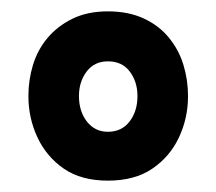

<svg xmlns="http://www.w3.org/2000/svg" viewBox="-20 -738 381 338"><path d="M170 -420Q123 -420 92.5 -441Q62 -462 46 -496Q30 -530 30 -569Q30 -597 38 -623.5Q46 -650 63.5 -671Q81 -692 107.5 -705Q134 -718 170 -718Q206 -718 233 -705.5Q260 -693 277.5 -671.5Q295 -650 303 -623.5Q311 -597 311 -569Q311 -530 295 -496Q279 -462 248 -441Q217 -420 170 -420ZM170 -506Q194 -506 208 -524Q222 -542 222 -569Q222 -594 208.5 -612Q195 -630 170 -630Q146 -630 132.5 -612Q119 -594 119 -569Q119 -542 133 -524Q147 -506 170 -506Z"/></svg>

Font: Georama SemiExpanded SemiBold
Style: Regular
Weight: 600
Width: 6
Designer: Jean-Baptiste Levee
Foundry: Production Type
Version: Version 1.001